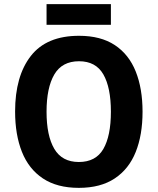

<svg xmlns="http://www.w3.org/2000/svg" viewBox="-20 -898 762 928"><path d="M669 -358Q669 -246 636 -163.5Q603 -81 534.5 -35.5Q466 10 361 10Q256 10 187.5 -35.5Q119 -81 86 -164Q53 -247 53 -359Q53 -530 129 -627.5Q205 -725 362 -725Q467 -725 535 -680Q603 -635 636 -552.5Q669 -470 669 -358ZM205 -358Q205 -242 242.5 -178.5Q280 -115 361 -115Q443 -115 479.5 -178Q516 -241 516 -358Q516 -475 479.5 -538.5Q443 -602 362 -602Q280 -602 242.5 -538Q205 -474 205 -358ZM516 -878V-778H205V-878Z"/></svg>

Font: Noto Sans Devanagari UI SemiCondensed
Style: Bold
Weight: 700
Width: 4
Designer: Jelle Bosma - Monotype Design Team
Foundry: Monotype Imaging Inc.
Version: Version 2.004; ttfautohint (v1.8.4.7-5d5b)